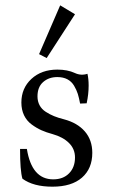

<svg xmlns="http://www.w3.org/2000/svg" viewBox="-20 -684 424 715"><path d="M153.8 -467.8 125.5 -482.4 204.1 -664.1 259.3 -630.9ZM63.5 -18.6Q54.7 -47.9 54.7 -129.4H80.1Q98.1 -16.1 178.2 -16.1Q215.3 -16.1 237.3 -38.6Q259.3 -61 259.3 -97.7Q259.3 -129.4 236.8 -151.6Q214.4 -173.8 175.8 -184.6Q152.3 -190.9 134.3 -199Q116.2 -207 97.9 -220.5Q79.6 -233.9 69.6 -254.6Q59.6 -275.4 59.6 -302.2Q59.6 -355.5 96.9 -390.1Q134.3 -424.8 193.8 -424.8Q231.4 -424.8 258.8 -412.1Q281.7 -401.4 305.7 -409.2Q310.1 -390.1 310.1 -365.2Q310.1 -333 302.7 -299.3L278.3 -298.3Q274.4 -319.3 269.8 -334.2Q265.1 -349.1 255.9 -364.7Q246.6 -380.4 231 -388.7Q215.3 -397 193.4 -397Q161.6 -397 140.6 -378.4Q119.6 -359.9 119.6 -325.2Q119.6 -306.6 127.4 -292Q135.3 -277.3 150.4 -267.6Q165.5 -257.8 181.2 -251.5Q196.8 -245.1 218.3 -239.7Q268.1 -226.6 295.9 -194.6Q323.7 -162.6 323.7 -114.7Q323.7 -56.2 285.2 -22.5Q246.6 11.2 175.3 11.2Q104 11.2 63.5 -18.6Z"/></svg>

Font: Elstob 18pt
Style: Regular
Weight: 400
Designer: Peter S. Baker
Version: Version 1.015